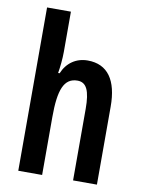

<svg xmlns="http://www.w3.org/2000/svg" viewBox="-85 -820 659 880"><g transform="rotate(10 244.0 -380.0)"><path d="M173 -573V-760H62V0H173V-270C173 -396 195 -454 258 -454C300 -454 317 -417 317 -333V0H428V-363C428 -485 382 -553 288 -553C235 -553 192 -524 171 -473H164C169 -501 173 -541 173 -573Z"/></g></svg>

Font: Noto Sans Sinhala UI ExtraCondensed SemiBold
Style: Regular
Weight: 600
Width: 2
Designer: Jelle Bosma - Monotype Design Team
Foundry: Monotype Imaging Inc.
Version: Version 2.006